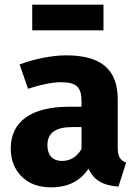

<svg xmlns="http://www.w3.org/2000/svg" viewBox="-20 -785 588 822"><path d="M423 -765H118V-655H423ZM484 -360C484 -485 416 -548 264 -548C204 -548 131 -534 64 -509L100 -405C152 -422 204 -433 239 -433C306 -433 329 -414 329 -351V-328H275C114 -328 26 -265 26 -149C26 -100 42 -60 73 -29C104 2 146 17 199 17C271 17 324 -10 359 -63C382 -12 422 9 487 14L520 -89C495 -98 484 -114 484 -154ZM245 -96C206 -96 183 -120 183 -163C183 -216 218 -241 290 -241H329V-147C309 -113 281 -96 245 -96Z"/></svg>

Font: Fira Sans
Style: Bold
Weight: 700
Designer: Carrois Corporate & Edenspiekermann AG
Foundry: Carrois Corporate GbR & Edenspiekermann AG
Version: Version 4.203